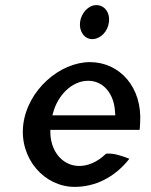

<svg xmlns="http://www.w3.org/2000/svg" viewBox="-20 -728 589 751"><path d="M293 -641C289 -605 310 -575 341 -575C373 -575 402 -605 406 -641C411 -679 389 -708 357 -708C326 -708 298 -678 293 -641ZM177 -209V-220H526C527 -229 528 -236 528 -245C538 -389 446 -485 332 -485C214 -485 88 -376 71 -241C55 -107 154 3 272 3C351 3 428 -33 486 -107C463 -116 426 -130 395 -127C360 -93 321 -77 284 -79C220 -83 178 -140 177 -209ZM430 -289 431 -277H185L188 -288C206 -354 260 -412 325 -412C386 -412 427 -359 430 -289Z"/></svg>

Font: Bluebird
Style: LiNrwObl
Weight: 300
Designer: Jasper
Foundry: Cannot Into Space Fonts
Version: Version 0.98